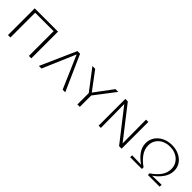

<svg xmlns="http://www.w3.org/2000/svg" viewBox="212 -1408 2348 2348"><g transform="rotate(45 1386.0 -234.0)"><path d="M501 0H459V-428H140V0H98V-462H501Z M1043 0 859 -426 677 0H632L837 -462H883L1088 0Z M1340 -197V0H1298V-197L1096 -462H1144L1320 -227L1495 -462H1543Z M2063 -462V0H2019L1700 -409L1704 0H1665V-462H1708L2026 -54L2023 -462Z M2721 -34V0H2518V-29Q2582 -69 2626 -127Q2670 -185 2670 -255Q2670 -307 2643.5 -348.5Q2617 -390 2570.5 -413.5Q2524 -437 2465 -437Q2407 -437 2361.5 -414.5Q2316 -392 2290 -352Q2264 -312 2264 -260Q2264 -190 2307.5 -130.5Q2351 -71 2414 -29V0H2211V-34L2370 -30Q2304 -74 2263 -131.5Q2222 -189 2222 -257Q2222 -315 2253 -363Q2284 -411 2340 -439.5Q2396 -468 2469 -468Q2539 -468 2594 -441Q2649 -414 2679.5 -368Q2710 -322 2710 -265Q2710 -195 2667 -134Q2624 -73 2560 -30Z"/></g></svg>

Font: Ysabeau SC Light
Style: Regular
Weight: 300
Designer: Christian Thalmann (Catharsis Fonts)
Version: Version 0.003